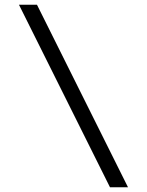

<svg xmlns="http://www.w3.org/2000/svg" viewBox="-20 -730 620 810"><path d="M444 60 60 -710H136L520 60Z"/></svg>

Font: Sometype Mono
Style: Regular
Weight: 400
Monospace: yes
Designer: Ryoichi Tsunekawa
Foundry: Dharma Type
Version: Version 1.000; ttfautohint (v1.8.3)